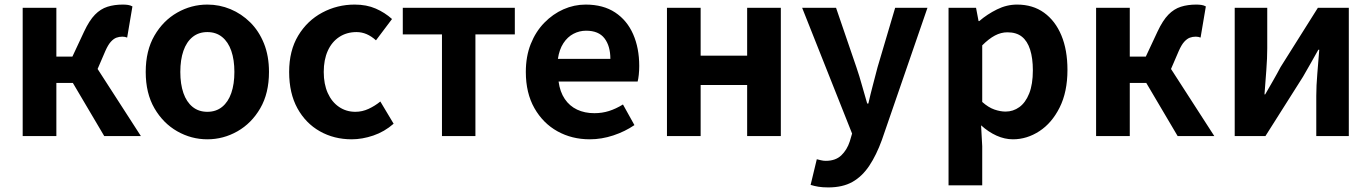

<svg xmlns="http://www.w3.org/2000/svg" viewBox="-20 -594 5986 838"><path d="M79 0V-560H226V-347H296L347 -456Q370 -505 394.5 -530Q419 -555 449 -564.5Q479 -574 516 -574Q528 -574 538.5 -572.5Q549 -571 558 -566L535 -430Q530 -432 525 -433Q520 -434 514 -434Q500 -434 488 -429.5Q476 -425 464 -412Q452 -399 440 -372L406 -293L595 0H435L298 -232H226V0Z M885 14Q815 14 753.5 -21Q692 -56 654 -121.5Q616 -187 616 -280Q616 -373 654 -438.5Q692 -504 753.5 -539Q815 -574 885 -574Q938 -574 986 -554Q1034 -534 1072 -496.5Q1110 -459 1132 -404.5Q1154 -350 1154 -280Q1154 -187 1116 -121.5Q1078 -56 1016.5 -21Q955 14 885 14ZM885 -106Q923 -106 949.5 -127.5Q976 -149 989.5 -188Q1003 -227 1003 -280Q1003 -333 989.5 -372Q976 -411 949.5 -432.5Q923 -454 885 -454Q847 -454 820.5 -432.5Q794 -411 780.5 -372Q767 -333 767 -280Q767 -227 780.5 -188Q794 -149 820.5 -127.5Q847 -106 885 -106Z M1515 14Q1438 14 1376 -21Q1314 -56 1278 -121.5Q1242 -187 1242 -280Q1242 -373 1281.5 -438.5Q1321 -504 1386.5 -539Q1452 -574 1528 -574Q1580 -574 1620 -556.5Q1660 -539 1691 -511L1621 -418Q1601 -436 1580 -445Q1559 -454 1536 -454Q1493 -454 1460.5 -432.5Q1428 -411 1410.5 -372Q1393 -333 1393 -280Q1393 -227 1410.5 -188Q1428 -149 1459.5 -127.5Q1491 -106 1531 -106Q1561 -106 1589 -119Q1617 -132 1640 -151L1698 -54Q1658 -19 1609.5 -2.5Q1561 14 1515 14Z M1909 0V-444H1738V-560H2227V-444H2055V0Z M2554 14Q2476 14 2413 -21Q2350 -56 2312.5 -122Q2275 -188 2275 -280Q2275 -348 2296.5 -402Q2318 -456 2355.5 -494.5Q2393 -533 2439.5 -553.5Q2486 -574 2536 -574Q2613 -574 2665 -539.5Q2717 -505 2743.5 -444.5Q2770 -384 2770 -306Q2770 -286 2768 -267.5Q2766 -249 2763 -238H2418Q2424 -193 2445 -162Q2466 -131 2499 -115.5Q2532 -100 2574 -100Q2608 -100 2638 -109.5Q2668 -119 2699 -138L2749 -48Q2708 -20 2657 -3Q2606 14 2554 14ZM2415 -337H2644Q2644 -393 2618.5 -426.5Q2593 -460 2538 -460Q2509 -460 2483 -446.5Q2457 -433 2439 -405.5Q2421 -378 2415 -337Z M2891 0V-560H3038V-351H3241V-560H3388V0H3241V-223H3038V0Z M3595 224Q3570 224 3552 221Q3534 218 3518 213L3545 101Q3553 103 3563.5 105.5Q3574 108 3584 108Q3627 108 3652 84Q3677 60 3689 23L3699 -11L3481 -560H3629L3718 -300Q3731 -262 3742 -222Q3753 -182 3765 -142H3770Q3779 -182 3789.5 -221.5Q3800 -261 3810 -300L3887 -560H4028L3829 17Q3805 83 3774 129.5Q3743 176 3700.5 200Q3658 224 3595 224Z M4120 215V-560H4240L4251 -502H4254Q4289 -532 4331.5 -553Q4374 -574 4419 -574Q4488 -574 4537 -538.5Q4586 -503 4612.5 -439.5Q4639 -376 4639 -289Q4639 -193 4605 -125Q4571 -57 4516.5 -21.5Q4462 14 4401 14Q4365 14 4329.5 -2Q4294 -18 4262 -47L4267 44V215ZM4369 -107Q4402 -107 4429 -126.5Q4456 -146 4472 -186Q4488 -226 4488 -287Q4488 -340 4476 -377.5Q4464 -415 4440 -434Q4416 -453 4377 -453Q4349 -453 4322.5 -439Q4296 -425 4267 -396V-149Q4294 -125 4320 -116Q4346 -107 4369 -107Z M4764 0V-560H4911V-347H4981L5032 -456Q5055 -505 5079.5 -530Q5104 -555 5134 -564.5Q5164 -574 5201 -574Q5213 -574 5223.5 -572.5Q5234 -571 5243 -566L5220 -430Q5215 -432 5210 -433Q5205 -434 5199 -434Q5185 -434 5173 -429.5Q5161 -425 5149 -412Q5137 -399 5125 -372L5091 -293L5280 0H5120L4983 -232H4911V0Z M5369 0V-560H5511V-383Q5511 -341 5507 -288Q5503 -235 5499 -182H5502Q5517 -208 5536.5 -242Q5556 -276 5569 -301L5732 -560H5867V0H5725V-176Q5725 -219 5729.5 -272Q5734 -325 5738 -377H5734Q5720 -352 5700.5 -317.5Q5681 -283 5667 -259L5503 0Z"/></svg>

Font: Noto Sans SC
Style: Bold
Weight: 700
Designer: Ryoko NISHIZUKA  (kana, bopomofo & ideographs); Paul D. Hunt (Latin, Greek & Cyrillic); Sandoll Communications , Soo-you
Foundry: Adobe
Version: Version 2.004-H2;hotconv 1.0.118;makeotfexe 2.5.65603